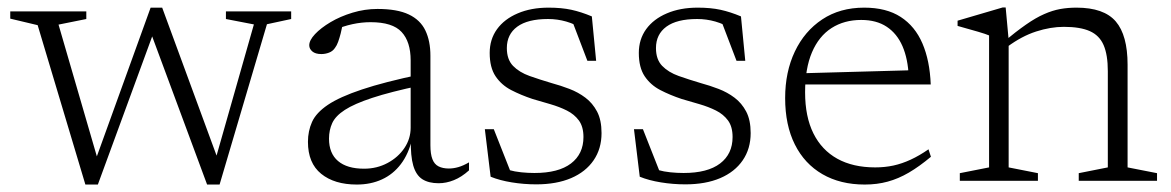

<svg xmlns="http://www.w3.org/2000/svg" viewBox="-20 -485 3141 515"><path d="M661 -419.5 586 -434V-454.5H761V-434L696 -420L569 10H535.5L382 -404L394.5 -404.5L242.5 10H209L81 -417.5L7.5 -435V-454.5H211.5V-434L137 -419L246.5 -42.5L230 -38.5L384 -464.5H415L568.5 -47H555Z M1108 -285.5 1107 -255.5Q1027 -238.5 978.5 -222.5Q930 -206.5 905 -190.2Q880 -174 871.2 -155Q862.5 -136 862.5 -113Q862.5 -73.5 886.8 -53Q911 -32.5 956.5 -32.5Q991 -32.5 1019.5 -47.8Q1048 -63 1064.8 -88Q1081.5 -113 1081.5 -142.5V-323Q1081.5 -373 1057.2 -399.2Q1033 -425.5 974 -425.5Q950 -425.5 925.5 -420.2Q901 -415 873 -403L900 -423Q897 -408 893.8 -395.2Q890.5 -382.5 887 -372.8Q883.5 -363 878.5 -356.5Q872.5 -347.5 862.5 -343.8Q852.5 -340 842 -340Q826 -340 817.8 -347Q809.5 -354 809.5 -363.5Q809.5 -377 825 -393.5Q840.5 -410 866.5 -425.5Q892.5 -441 925.5 -451Q958.5 -461 992.5 -461Q1045.5 -461 1076.5 -446.2Q1107.5 -431.5 1121 -403.2Q1134.5 -375 1134.5 -335.5V-95.5Q1134.5 -72 1139.8 -58.2Q1145 -44.5 1156.2 -38.8Q1167.5 -33 1184 -33Q1196.5 -33 1209.5 -36.8Q1222.5 -40.5 1238 -49.5V-28Q1218 -10 1197.5 -1.8Q1177 6.5 1156.5 6.5Q1130 6.5 1113 -4.2Q1096 -15 1088.5 -40.8Q1081 -66.5 1082 -111.5L1085.5 -113Q1076 -72 1055.2 -44.8Q1034.5 -17.5 1004.5 -3.8Q974.5 10 937 10Q877 10 841.5 -18.8Q806 -47.5 806 -104.5Q806 -133.5 817 -158Q828 -182.5 859.5 -203.8Q891 -225 950.8 -245Q1010.5 -265 1108 -285.5Z M1451.5 -464.5Q1486 -464.5 1512.5 -458.8Q1539 -453 1567.5 -441L1579 -322H1555.5L1510.5 -440L1551 -403.5Q1522.5 -420.5 1498.8 -427.2Q1475 -434 1450 -434Q1395.5 -434 1367.5 -413.5Q1339.5 -393 1339.5 -356Q1339.5 -325.5 1356.2 -308.2Q1373 -291 1400.5 -281.2Q1428 -271.5 1460 -262Q1484 -255.5 1507.5 -246.5Q1531 -237.5 1550.2 -223Q1569.5 -208.5 1581.5 -185.8Q1593.5 -163 1593.5 -128Q1593.5 -86 1572.2 -55Q1551 -24 1511.8 -7.2Q1472.5 9.5 1418.5 9.5Q1385 9.5 1352.8 4.2Q1320.5 -1 1296 -11L1280.5 -138.5H1304.5L1355 -10.5L1312 -41.5Q1327.5 -34 1344.2 -29.2Q1361 -24.5 1378.5 -22.8Q1396 -21 1413.5 -21Q1478 -21 1511.5 -46.5Q1545 -72 1545 -117.5Q1545 -145 1532.8 -161.8Q1520.5 -178.5 1500.5 -188.5Q1480.5 -198.5 1456.5 -205.5Q1432.5 -212.5 1408.5 -219.5Q1377 -230 1351 -243.5Q1325 -257 1309.2 -280.5Q1293.5 -304 1293.5 -343Q1293.5 -379.5 1313.2 -406.8Q1333 -434 1368.8 -449.2Q1404.5 -464.5 1451.5 -464.5Z M1851.5 -464.5Q1886 -464.5 1912.5 -458.8Q1939 -453 1967.5 -441L1979 -322H1955.5L1910.5 -440L1951 -403.5Q1922.5 -420.5 1898.8 -427.2Q1875 -434 1850 -434Q1795.5 -434 1767.5 -413.5Q1739.5 -393 1739.5 -356Q1739.5 -325.5 1756.2 -308.2Q1773 -291 1800.5 -281.2Q1828 -271.5 1860 -262Q1884 -255.5 1907.5 -246.5Q1931 -237.5 1950.2 -223Q1969.5 -208.5 1981.5 -185.8Q1993.5 -163 1993.5 -128Q1993.5 -86 1972.2 -55Q1951 -24 1911.8 -7.2Q1872.5 9.5 1818.5 9.5Q1785 9.5 1752.8 4.2Q1720.5 -1 1696 -11L1680.5 -138.5H1704.5L1755 -10.5L1712 -41.5Q1727.5 -34 1744.2 -29.2Q1761 -24.5 1778.5 -22.8Q1796 -21 1813.5 -21Q1878 -21 1911.5 -46.5Q1945 -72 1945 -117.5Q1945 -145 1932.8 -161.8Q1920.5 -178.5 1900.5 -188.5Q1880.5 -198.5 1856.5 -205.5Q1832.5 -212.5 1808.5 -219.5Q1777 -230 1751 -243.5Q1725 -257 1709.2 -280.5Q1693.5 -304 1693.5 -343Q1693.5 -379.5 1713.2 -406.8Q1733 -434 1768.8 -449.2Q1804.5 -464.5 1851.5 -464.5Z M2298 -464.5Q2357.5 -464.5 2396 -439.5Q2434.5 -414.5 2454.2 -368.5Q2474 -322.5 2476.5 -258.5H2133L2131.5 -288.5L2440 -297L2417.5 -279Q2415.5 -327 2400.8 -361Q2386 -395 2358.5 -413.2Q2331 -431.5 2290 -431.5Q2244.5 -431.5 2210.5 -409.8Q2176.5 -388 2158 -344.8Q2139.5 -301.5 2139.5 -237.5Q2139.5 -172 2161.8 -127.2Q2184 -82.5 2226 -59.2Q2268 -36 2327.5 -36Q2353.5 -36 2376.5 -41Q2399.5 -46 2422.8 -56.8Q2446 -67.5 2470.5 -84.5L2477 -64.5Q2446 -38.5 2417.8 -22Q2389.5 -5.5 2361 2.2Q2332.5 10 2299.5 10Q2234 10 2186 -17.8Q2138 -45.5 2112 -97.5Q2086 -149.5 2086 -222Q2086 -292 2112 -346.8Q2138 -401.5 2185.5 -433Q2233 -464.5 2298 -464.5Z M2685.5 -378V-36L2764 -20.5V0H2554.5V-20.5L2633 -36V-390Q2625 -393.5 2603.8 -399.8Q2582.5 -406 2548.5 -415.5V-429.5L2669.5 -465H2677.5ZM2873.5 -20.5 2951.5 -36V-294Q2951.5 -338 2940.2 -364Q2929 -390 2903.2 -401.5Q2877.5 -413 2833.5 -413Q2798 -413 2759.2 -400.5Q2720.5 -388 2682 -359.5L2670.5 -371.5Q2705.5 -400.5 2732 -419Q2758.5 -437.5 2780.8 -447.2Q2803 -457 2823.8 -460.8Q2844.5 -464.5 2867.5 -464.5Q2941 -464.5 2972.8 -427.5Q3004.5 -390.5 3004.5 -311.5V-36L3083.5 -20.5V0H2873.5Z"/></svg>

Font: Newsreader 14pt Light
Style: Regular
Weight: 300
Designer: Hugues Gentile
Foundry: Production Type
Version: Version 1.003